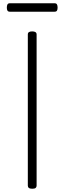

<svg xmlns="http://www.w3.org/2000/svg" viewBox="-20 -1146 397 1180"><path d="M178 14Q164 14 157.5 9Q151 4 151 -5V-934Q151 -944 157.5 -948.5Q164 -953 178 -953Q191 -953 198 -948.5Q205 -944 205 -934V-5Q205 4 199 9Q193 14 178 14ZM41 -1074Q30 -1074 26 -1080.5Q22 -1087 22 -1099Q22 -1112 26 -1119Q30 -1126 41 -1126H315Q326 -1126 330 -1119Q334 -1112 334 -1099Q334 -1087 330 -1080.5Q326 -1074 315 -1074Z"/></svg>

Font: Playwrite US Modern ExtraLight
Style: Regular
Weight: 250
Designer: Veronika Burian, José Scaglione
Foundry: TypeTogether
Version: Version 1.003